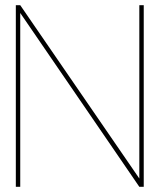

<svg xmlns="http://www.w3.org/2000/svg" viewBox="-20 -720 617 740"><path d="M534 -700H517V-32L58 -700H41V0H58V-670L517 0H534Z"/></svg>

Font: Advent Pro Thin
Style: Regular
Weight: 250
Version: Version 3.000